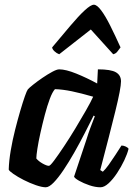

<svg xmlns="http://www.w3.org/2000/svg" viewBox="-20 -794 580 814"><path d="M174 0Q158 0 132 -9Q106 -18 80.5 -31Q55 -44 37 -56.5Q19 -69 17 -75Q18 -112 25.5 -156Q33 -200 44 -243.5Q55 -287 66 -324.5Q77 -362 85.5 -386Q94 -410 98 -415Q103 -421 120.5 -435Q138 -449 160 -464Q182 -479 201.5 -489.5Q221 -500 231 -500Q259 -500 303.5 -482Q348 -464 392 -440L395 -500Q450 -500 471.5 -487.5Q493 -475 493 -449Q493 -420 469 -322.5Q445 -225 405 -73L416 -66Q427 -76 441 -95.5Q455 -115 469.5 -137.5Q484 -160 495 -177Q504 -177 513.5 -172.5Q523 -168 525 -163Q520 -142 507 -114.5Q494 -87 476.5 -60.5Q459 -34 440.5 -17Q422 0 406 0Q384 0 359 -8.5Q334 -17 315.5 -27.5Q297 -38 294 -45L346 -201Q355 -230 363 -251.5Q371 -273 382 -301L377 -304Q360 -270 339 -229Q318 -188 295 -147.5Q272 -107 249.5 -73.5Q227 -40 207.5 -20Q188 0 174 0ZM187 -91Q192 -90 209.5 -113.5Q227 -137 251 -173Q275 -209 299.5 -249.5Q324 -290 344.5 -326Q365 -362 375 -384Q323 -399 284.5 -407Q246 -415 213 -416Q202 -404 191 -374.5Q180 -345 170 -307Q160 -269 151.5 -231Q143 -193 138.5 -163.5Q134 -134 134 -122Q144 -110 161 -100.5Q178 -91 187 -91ZM231 -564Q220 -568 211 -576.5Q202 -585 201 -593Q243 -643 278 -684.5Q313 -726 339 -750Q365 -774 378 -774Q391 -774 409 -750Q427 -726 447.5 -685Q468 -644 491 -593Q485 -586 478.5 -576.5Q472 -567 460 -564L365 -669Z"/></svg>

Font: Texturina
Style: Bold Italic
Weight: 700
Italic angle: -11°
Designer: Guillermo Torres Carreño
Foundry: Omnibus-Type
Version: Version 1.002; ttfautohint (v1.8.3)